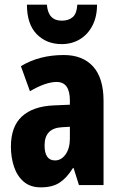

<svg xmlns="http://www.w3.org/2000/svg" viewBox="-20 -797 518 827"><path d="M255 -560Q336 -560 381 -510.5Q426 -461 426 -362V0H320L297 -73H294Q268 -31 237 -10.5Q206 10 156 10Q110 10 81.5 -15Q53 -40 40 -80Q27 -120 27 -165Q27 -252 74.5 -295.5Q122 -339 211 -343L281 -346V-364Q281 -444 224 -444Q177 -444 109 -404L70 -512Q149 -560 255 -560ZM247 -249Q172 -245 172 -171Q172 -106 217 -106Q244 -106 262.5 -132Q281 -158 281 -201V-251ZM398 -777Q398 -725 378 -686.5Q358 -648 323.5 -627.5Q289 -607 246 -607Q180 -607 138 -650Q96 -693 96 -777H182Q187 -708 246 -708Q276 -708 293.5 -723.5Q311 -739 313 -777Z"/></svg>

Font: Noto Sans Ethiopic ExtraCondensed ExtraBold
Style: Regular
Weight: 800
Width: 2
Designer: Monotype Design Team
Foundry: Monotype Imaging Inc.
Version: Version 2.102; ttfautohint (v1.8.4.7-5d5b)